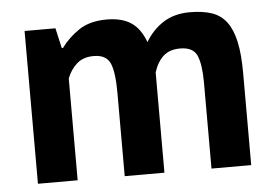

<svg xmlns="http://www.w3.org/2000/svg" viewBox="-43 -570 890 626"><g transform="rotate(-5 402.5 -257.0)"><path d="M341 0V-272Q341 -341 328 -370Q315 -399 274 -399Q240 -399 219 -380.5Q198 -362 187 -333V0H57V-500H158L173 -434H177Q200 -466 235.5 -490Q271 -514 327 -514Q375 -514 405.5 -494.5Q436 -475 453 -429Q476 -468 512 -491Q548 -514 599 -514Q641 -514 670.5 -504Q700 -494 718.5 -469.5Q737 -445 746 -404Q755 -363 755 -300V0H625V-281Q625 -340 612.5 -369.5Q600 -399 557 -399Q522 -399 501.5 -380Q481 -361 471 -328V0Z"/></g></svg>

Font: PT Sans
Style: Bold
Weight: 700
Version: Version 2.003W OFL; ttfautohint (v1.6)